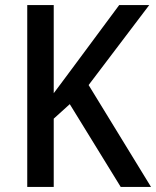

<svg xmlns="http://www.w3.org/2000/svg" viewBox="-20 -734 613 754"><path d="M573 0H454L254 -325L191 -268V0H87V-714H191V-368Q209 -392 229.5 -419.5Q250 -447 273 -478L448 -714H566L328 -400Z"/></svg>

Font: Noto Sans Malayalam SemiCondensed Medium
Style: Regular
Weight: 500
Width: 4
Designer: Jelle Bosma - Monotype Design Team
Foundry: Monotype Imaging Inc.
Version: Version 2.104; ttfautohint (v1.8.4.7-5d5b)